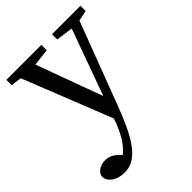

<svg xmlns="http://www.w3.org/2000/svg" viewBox="-209 -578 931 931"><g transform="rotate(-45 256.0 -113.0)"><path d="M92 249Q54 249 27 230.5Q0 212 0 183Q5 161 24.5 150Q44 139 67 139Q87 139 104 147.5Q121 156 141 177L146 182Q178 155 200 117Q222 79 236 38L240 26L59 -431L4 -439V-475H244V-438L156 -428L281 -87L404 -427L317 -439V-475H512V-439L458 -428L297 -3Q272 63 248.5 111Q225 159 200.5 189.5Q176 220 149.5 234.5Q123 249 92 249Z"/></g></svg>

Font: Source Serif Pro
Style: Regular
Weight: 400
Designer: Frank Grießhammer
Foundry: Adobe Systems Incorporated
Version: Version 2.000;PS 1.000;hotconv 16.6.51;makeotf.lib2.5.65220